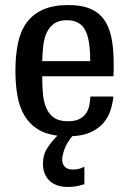

<svg xmlns="http://www.w3.org/2000/svg" viewBox="-20 -530 512 760"><path d="M429 -148Q426 -120 417 -92.5Q408 -65 389.5 -43.5Q371 -22 341 -7.5Q311 7 266 9Q243 37 234.5 62.5Q226 88 226 102Q226 118 236 129.5Q246 141 269 141Q287 141 300 136Q307 133 314 130V199Q304 202 293 205Q273 210 248 210Q229 210 211 205Q193 200 179.5 188.5Q166 177 158 159.5Q150 142 150 118Q150 84 165 59.5Q180 35 207 7Q160 1 128 -19.5Q96 -40 76.5 -73Q57 -106 49 -151Q41 -196 41 -250Q41 -310 51 -358.5Q61 -407 85.5 -440.5Q110 -474 150.5 -492Q191 -510 251 -510Q302 -510 336 -496Q370 -482 391 -453.5Q412 -425 421 -381.5Q430 -338 430 -279Q430 -267 430 -254.5Q430 -242 429 -228H147Q147 -191 150 -158.5Q153 -126 163.5 -102Q174 -78 194 -64Q214 -50 249 -50Q278 -50 295.5 -59.5Q313 -69 322 -83.5Q331 -98 334 -115Q337 -132 338 -148ZM245 -450Q214 -450 195 -437Q176 -424 165.5 -402Q155 -380 151.5 -350.5Q148 -321 147 -288H337Q337 -378 315.5 -414Q294 -450 245 -450Z"/></svg>

Font: Hermeneus One
Style: Regular
Weight: 400
Designer: Rodrigo Fuenzalida, Pablo Impallari
Foundry: Pablo Impallari, Rodrigo Fuenzalida
Version: Version 1.002; ttfautohint (v0.93) -l 8 -r 50 -G 200 -x 14 -